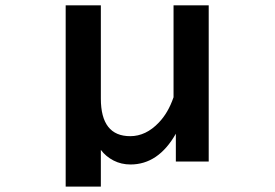

<svg xmlns="http://www.w3.org/2000/svg" viewBox="-20 -585 1040 725"><path d="M228 119.6V-564.9H360.8V-212.9Q360.8 -70.8 471.7 -70.8Q531.2 -70.8 580.1 -122.6Q615.2 -159.2 635.3 -217.8V-564.9H768.1V24.9H644V-80.1Q578.1 36.1 472.7 36.1Q438 36.1 408.9 21.2Q379.9 6.3 360.8 -19V119.6Z"/></svg>

Font: BIZ UDPGothic
Style: Bold
Weight: 700
Designer: TypeBank Co., Ltd.
Foundry: Morisawa Inc.
Version: Version 1.051